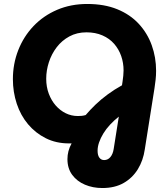

<svg xmlns="http://www.w3.org/2000/svg" viewBox="-20 -732 840 968"><path d="M496 216Q448 216 408 199Q368 182 344 149.5Q320 117 320 70Q320 50 325 30.5Q330 11 341 -9Q338 -9 335 -9Q332 -9 328 -9Q263 -9 211 -35Q159 -61 121.5 -105.5Q84 -150 64.5 -209Q45 -268 45 -333Q45 -410 72 -479Q99 -548 149 -600.5Q199 -653 268 -682.5Q337 -712 420 -712Q506 -712 571 -685.5Q636 -659 679.5 -612Q723 -565 745 -504Q767 -443 767 -375Q767 -352 764.5 -329.5Q762 -307 759 -288L710 21Q702 77 675 121Q648 165 603.5 190.5Q559 216 496 216ZM505 75Q524 75 536.5 60Q549 45 553 20L579 -144Q555 -125 535 -103.5Q515 -82 501 -59Q487 -36 479.5 -14Q472 8 472 28Q472 51 481 63Q490 75 505 75ZM373 -147Q383 -147 392.5 -148Q402 -149 412 -152Q434 -178 461.5 -204.5Q489 -231 523 -256Q557 -281 595 -302L598 -322Q600 -335 601.5 -350Q603 -365 603 -377Q603 -415 591 -449.5Q579 -484 555.5 -511Q532 -538 496.5 -553.5Q461 -569 416 -569Q368 -569 330 -548.5Q292 -528 266 -494Q240 -460 226.5 -418.5Q213 -377 213 -335Q213 -294 226 -259.5Q239 -225 261 -200Q283 -175 311.5 -161Q340 -147 373 -147Z"/></svg>

Font: MuseoModerno
Style: Bold Italic
Weight: 700
Italic angle: -9°
Designer: Pablo Cosgaya, Héctor Gatti, Marcela Romero, and the Authors of The MuseoModerno Project.
Foundry: Omnibus-Type Team
Version: Version 1.003